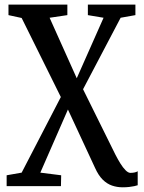

<svg xmlns="http://www.w3.org/2000/svg" viewBox="-20 -571 630 838"><path d="M515 246.5Q491 246.5 469 239Q447 231.5 428.2 213Q409.5 194.5 394.5 161L276.5 -93L156 182.5L247 194L246 241.5H9V194L74.5 182.5L245.5 -147.5L74.5 -492.5L17 -505V-551H274V-505L196.5 -493.5L315 -229.5L432 -493.5L363.5 -505V-551H571V-505L506.5 -493.5L342.5 -181.5L484 104.5Q494 124 505.2 142.2Q516.5 160.5 528 172Q539.5 183.5 549 183.5Q557.5 183.5 566 182Q574.5 180.5 581 176.5V237.5Q575.5 239.5 566 241.5Q556.5 243.5 543.8 245Q531 246.5 515 246.5Z"/></svg>

Font: Merriweather 28pt Medium
Style: Regular
Weight: 500
Version: Version 2.100